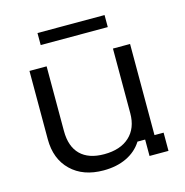

<svg xmlns="http://www.w3.org/2000/svg" viewBox="-100 -745 816 848"><g transform="rotate(-15 308.5 -321.0)"><path d="M271.7 9.2Q178.3 9.2 123.3 -44.2Q68.3 -97.5 68.3 -187.5V-500H146.7V-204.2Q146.7 -133.3 184.2 -96.2Q221.7 -59.2 292.5 -59.2Q366.7 -59.2 408.3 -97.5Q450 -135.8 450 -204.2V-500H528.3V-83.3H570V0H483.3V-75H448.3Q422.5 -34.2 377.1 -12.5Q331.7 9.2 271.7 9.2ZM145.8 -597.5V-652.5H452.5V-597.5Z"/></g></svg>

Font: Funnel Display Light
Style: Regular
Weight: 300
Designer: NORD ID, Kristian Moeller
Foundry: Dicotype
Version: Version 1.000